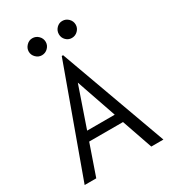

<svg xmlns="http://www.w3.org/2000/svg" viewBox="-191 -888 882 988"><g transform="rotate(-30 250.0 -394.5)"><path d="M349 -182H148L85 0H16L246 -634H254L484 0H412ZM331 -236 249 -474 167 -236ZM110 -738Q110 -758 125 -773.5Q140 -789 160 -789Q181 -789 196 -774Q211 -759 211 -738Q211 -718 196 -703Q181 -688 160 -688Q140 -688 125 -703Q110 -718 110 -738ZM289 -738Q289 -759 303.5 -774Q318 -789 338 -789Q359 -789 374 -774Q389 -759 389 -738Q389 -718 374 -703Q359 -688 338 -688Q318 -688 303.5 -702.5Q289 -717 289 -738Z"/></g></svg>

Font: Vazir Code FD
Style: Code-FD
Weight: 400
Foundry: DejaVu fonts team - Redesigned by Saber Rastikerdar
Version: Version 1.1.2